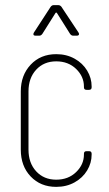

<svg xmlns="http://www.w3.org/2000/svg" viewBox="-20 -720 424 748"><path d="M61 -137V-364Q61 -427 99.5 -468Q138 -509 199 -509Q239 -509 270.5 -491.5Q302 -474 319.5 -445Q337 -416 337 -383V-380Q337 -370 327 -370H317Q307 -370 307 -380V-383Q307 -422 276.5 -451.5Q246 -481 199 -481Q151 -481 121 -448.5Q91 -416 91 -364V-137Q91 -85 121 -52.5Q151 -20 199 -20Q246 -20 276.5 -49.5Q307 -79 307 -118V-121Q307 -131 317 -131H327Q337 -131 337 -121V-118Q337 -85 319.5 -56Q302 -27 270.5 -9.5Q239 8 199 8Q138 8 99.5 -32.5Q61 -73 61 -137ZM112 -593 177 -693Q182 -700 189 -700H207Q214 -700 219 -694L286 -593L288 -588Q288 -581 279 -581H265Q258 -581 253 -588L202 -669Q201 -671 199 -671Q197 -671 196 -669L145 -588Q140 -581 133 -581H118Q112 -581 110.5 -584.5Q109 -588 112 -593Z"/></svg>

Font: Barlow Condensed Thin
Style: Regular
Weight: 250
Width: 3
Designer: Jeremy Tribby
Foundry: Tribby Type
Version: Version 1.408